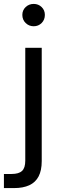

<svg xmlns="http://www.w3.org/2000/svg" viewBox="-48 -740 310 980"><path d="M-28 220V148H11Q48 148 64.5 132.5Q81 117 81 80V-496H165V82Q165 130 149 160.5Q133 191 101.5 205.5Q70 220 24 220ZM124 -606Q100 -606 83 -622.5Q66 -639 66 -664Q66 -688 83 -704Q100 -720 124 -720Q148 -720 164.5 -704Q181 -688 181 -664Q181 -639 164.5 -622.5Q148 -606 124 -606Z"/></svg>

Font: Rethink Sans
Style: Regular
Weight: 400
Designer: The Rethink Sans project authors (Hans Thiessen). DM Sans designed by Colophon Foundry.
Foundry: Rethink Communications LLC
Version: Version 1.001